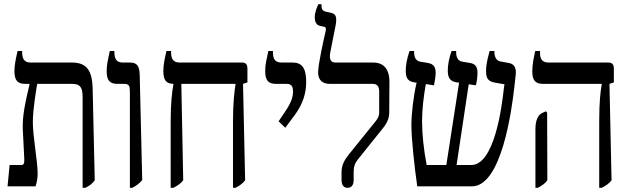

<svg xmlns="http://www.w3.org/2000/svg" viewBox="-20 -891 3011 918"><path d="M16 0H150C156 -20 160 -37 160 -62C160 -119 137 -237 137 -308C137 -369 154 -467 158 -490H325C370 -490 375 -464 375 -423V7H388C409 -3 421 -13 433 -29L423 -467C421 -557 392 -592 324 -592H126C96 -592 86 -610 86 -641V-647H64C55 -608 49 -579 49 -552C49 -509 62 -490 100 -490H121V-487C102 -405 86 -338 89 -272L96 -133C97 -113 95 -102 82 -102H26Z M601 7H613C631 -3 645 -12 660 -30L648 -531C647 -577 635 -592 600 -592H567C537 -592 527 -610 527 -641V-647H505C495 -602 490 -578 490 -551C490 -509 503 -490 541 -490H574C597 -490 601 -480 601 -452Z M796 7H809C828 -3 844 -13 856 -29L847 -490H1106V-487C1101 -455 1094 -402 1094 -311V7H1106C1125 -3 1140 -13 1152 -29L1142 -490L1163 -497V-563C1163 -584 1154 -592 1137 -592H839C810 -592 798 -608 798 -640V-647H776C767 -610 761 -581 761 -551C761 -508 774 -491 809 -490V-487C803 -455 796 -400 796 -310Z M1344 -280 1390 -342C1429 -395 1444 -447 1444 -499C1444 -565 1424 -592 1379 -592H1326C1298 -592 1285 -606 1285 -640V-647H1263C1254 -605 1248 -582 1248 -552C1248 -507 1262 -490 1300 -490H1351C1377 -490 1381 -472 1381 -454C1381 -424 1370 -396 1341 -354L1312 -311Z M1642 7C1661 7 1671 -7 1671 -31V-70C1671 -96 1678 -113 1693 -131L1810 -277C1833 -305 1841 -328 1841 -354L1842 -501C1842 -550 1823 -592 1764 -592H1584C1562 -592 1553 -606 1559 -640L1584 -766C1592 -807 1587 -824 1565 -829L1538 -835C1523 -839 1517 -846 1517 -866V-871H1502C1496 -857 1485 -833 1485 -809C1485 -787 1492 -771 1511 -767L1530 -763C1540 -760 1539 -753 1537 -742C1528 -704 1501 -584 1501 -545C1501 -506 1524 -490 1557 -490H1761C1782 -490 1793 -480 1793 -453V-354C1793 -338 1789 -328 1775 -310L1649 -154C1626 -125 1613 -101 1613 -67V-31C1613 -5 1624 7 1642 7Z M1975 0H2236C2379 0 2427 -368 2439 -473L2446 -536C2449 -567 2438 -586 2412 -590L2374 -597C2354 -599 2344 -619 2344 -641V-647H2321C2308 -600 2304 -576 2304 -552C2304 -517 2313 -502 2346 -496L2392 -488L2389 -468C2380 -385 2345 -102 2233 -102H2163L2221 -488L2255 -483C2260 -499 2263 -524 2263 -543C2263 -571 2253 -586 2227 -590L2191 -596C2171 -599 2161 -615 2161 -641V-647H2139C2126 -610 2121 -579 2121 -554C2121 -518 2132 -502 2164 -497L2175 -496L2114 -102H2020C2006 -174 1998 -251 1998 -311C1998 -371 2006 -432 2016 -489L2055 -483C2058 -500 2063 -523 2063 -543C2063 -567 2056 -585 2026 -590L1990 -596C1970 -599 1960 -615 1960 -641V-647H1938C1925 -609 1920 -578 1920 -553C1920 -515 1932 -502 1962 -497L1972 -496C1957 -434 1947 -346 1947 -294C1947 -229 1961 -96 1975 0Z M2845 7H2857C2876 -3 2892 -13 2904 -29L2894 -490L2915 -497V-563C2915 -584 2906 -592 2888 -592H2603C2575 -592 2562 -606 2562 -637V-647H2539C2531 -610 2525 -581 2525 -551C2525 -507 2539 -490 2577 -490H2857V-487C2851 -455 2845 -403 2845 -311ZM2540 7H2552C2571 -4 2586 -13 2597 -29L2596 -352L2590 -359L2571 -350C2555 -342 2540 -320 2540 -274Z"/></svg>

Font: Noto Serif Hebrew Condensed Medium
Style: Regular
Weight: 500
Width: 3
Designer: Monotype Design Team
Foundry: Monotype Imaging Inc.
Version: Version 2.004